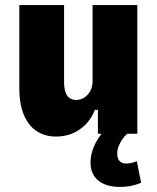

<svg xmlns="http://www.w3.org/2000/svg" viewBox="-20 -526 616 755"><path d="M200 11Q158 11 125.5 -9.5Q93 -30 74.5 -73Q56 -116 56 -178V-506H232V-204Q232 -178 238 -162Q244 -146 255 -139.5Q266 -133 280 -133Q298 -133 312.5 -143Q327 -153 335.5 -169.5Q344 -186 344 -206V-506H520V0H365V-94H353Q334 -45 293.5 -17Q253 11 200 11ZM452 209Q397 209 366.5 184Q336 159 336 113Q336 71 360.5 28Q385 -15 429 -46L480 0Q469 10 460.5 22.5Q452 35 446.5 49Q441 63 441 77Q441 97 450 107Q459 117 476 117Q485 117 495.5 115Q506 113 518 108L535 193Q512 202 493 205.5Q474 209 452 209Z"/></svg>

Font: Nunito Sans 7pt Condensed Black
Style: Regular
Weight: 900
Width: 3
Designer: Vernon Adams
Foundry: Vernon Adams
Version: Version 3.101;gftools[0.9.27]